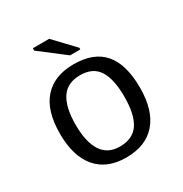

<svg xmlns="http://www.w3.org/2000/svg" viewBox="-168 -842 936 981"><g transform="rotate(-30 300.0 -351.5)"><path d="M535.6 -264.6Q535.6 -131.3 474.4 -60.8Q413.1 9.8 297.4 9.8Q184.1 9.8 123.8 -61.5Q63.5 -132.8 63.5 -264.6Q63.5 -400.9 125.2 -469.5Q187 -538.1 300.3 -538.1Q419.4 -538.1 477.5 -470.2Q535.6 -402.3 535.6 -264.6ZM443.4 -264.6Q443.4 -369.6 409.9 -421.4Q376.5 -473.1 301.8 -473.1Q226.1 -473.1 190.9 -420.4Q155.8 -367.7 155.8 -264.6Q155.8 -162.1 190.9 -108.6Q226.1 -55.2 296.4 -55.2Q374 -55.2 408.7 -107.4Q443.4 -159.7 443.4 -264.6ZM308.6 -586.4 162.1 -698.7V-712.9H258.3L369.1 -596.2V-586.4Z"/></g></svg>

Font: Cousine
Style: Regular
Weight: 400
Monospace: yes
Designer: Steve Matteson
Foundry: Ascender Corporation
Version: Version 1.20